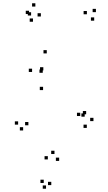

<svg xmlns="http://www.w3.org/2000/svg" viewBox="-20 -772 660 1170"><path d="M549.5 -34V-54H529.5V-34ZM505 -75.5V-95.5H485V-75.5ZM469 -65V-85H449V-65ZM496 -61V-81H476V-61ZM240.5 -328.5V-348.5H220.5V-328.5ZM244 -342.5V-362.5H224V-342.5ZM554 -646V-666H534V-646ZM564.5 -698V-718H544.5V-698ZM509.5 -685V-705H489.5V-685ZM265 -446.5V-466.5H245V-446.5ZM175.5 -333.5V-353.5H155.5V-333.5ZM242.5 -223V-243H222.5V-223ZM509 7.5V-12.5H489V7.5ZM153 -8.5V-28.5H133V-8.5ZM229 -671.5V-691.5H209V-671.5ZM195.5 -732V-752H175.5V-732ZM157 -686.5V-706.5H137V-686.5ZM181 -639.5V-659.5H161V-639.5ZM169.5 -677.5V-697.5H149.5V-677.5ZM90.5 -12.5V-32.5H70.5V-12.5ZM121 23V3H101V23ZM292.5 356V336H272.5V356ZM340.5 208.5V188.5H320.5V208.5ZM312 166.5V146.5H292V166.5ZM271.5 199.5V179.5H251.5V199.5ZM246.5 343V323H226.5V343ZM260.5 378V358H240.5V378Z"/></svg>

Font: Monaspace Radon Dots Var
Style: Regular
Weight: 400
Designer: Riley Cran and the Lettermatic Team
Version: Version 1.100 (Monaspace Radon Dots)